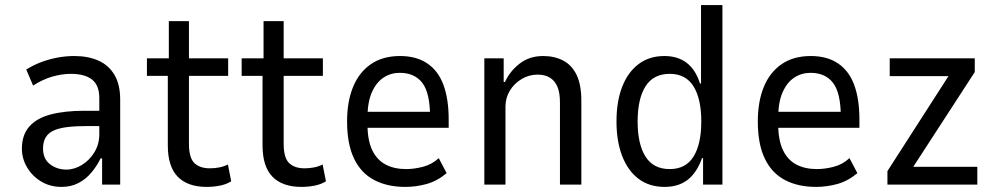

<svg xmlns="http://www.w3.org/2000/svg" viewBox="-20 -725 3908 754"><path d="M222 9Q177 9 142 -12Q107 -33 86.5 -67.5Q66 -102 66 -141Q66 -195 95 -228Q124 -261 179 -275.5Q234 -290 311 -290H383V-230H322Q277 -230 244.5 -226Q212 -222 191 -212.5Q170 -203 159.5 -185.5Q149 -168 149 -142Q149 -101 176.5 -80Q204 -59 241 -59Q272 -59 302 -77.5Q332 -96 351 -127.5Q370 -159 370 -198V-340Q370 -390 341.5 -412.5Q313 -435 258 -435Q224 -435 186.5 -424.5Q149 -414 110 -389L83 -452Q112 -470 143 -481.5Q174 -493 206.5 -499Q239 -505 272 -505Q326 -505 366.5 -487Q407 -469 429.5 -431Q452 -393 452 -334V0H381V-103H375Q361 -74 339.5 -48Q318 -22 288.5 -6.5Q259 9 222 9Z M792 9Q717 9 678 -31Q639 -71 639 -154V-427H557V-496H643V-642H722V-496H876V-427H722V-161Q722 -105 743.5 -84.5Q765 -64 804 -64Q823 -64 841 -67.5Q859 -71 875 -79L888 -13Q869 -1 843.5 4Q818 9 792 9Z M1164 9Q1089 9 1050 -31Q1011 -71 1011 -154V-427H929V-496H1015V-642H1094V-496H1248V-427H1094V-161Q1094 -105 1115.5 -84.5Q1137 -64 1176 -64Q1195 -64 1213 -67.5Q1231 -71 1247 -79L1260 -13Q1241 -1 1215.5 4Q1190 9 1164 9Z M1572 9Q1501 9 1449.5 -18Q1398 -45 1370.5 -102Q1343 -159 1343 -248Q1343 -326 1366.5 -383.5Q1390 -441 1436.5 -473Q1483 -505 1551 -505Q1615 -505 1658 -476Q1701 -447 1721.5 -391.5Q1742 -336 1742 -256V-223H1406V-286H1686L1669 -264Q1669 -360 1638.5 -399.5Q1608 -439 1550 -439Q1515 -439 1486.5 -420.5Q1458 -402 1440.5 -363Q1423 -324 1423 -260V-239Q1423 -175 1441.5 -136Q1460 -97 1494 -79Q1528 -61 1575 -61Q1606 -61 1641 -70Q1676 -79 1703 -104L1734 -45Q1697 -14 1655.5 -2.5Q1614 9 1572 9Z M1882 0V-496H1958V-403H1963Q1982 -445 2020.5 -475Q2059 -505 2113 -505Q2158 -505 2192 -487Q2226 -469 2244.5 -430.5Q2263 -392 2263 -329V0H2179V-323Q2179 -361 2169 -384.5Q2159 -408 2139.5 -420Q2120 -432 2091 -432Q2058 -432 2029 -415Q2000 -398 1982.5 -369.5Q1965 -341 1965 -306V0Z M2590 9Q2530 9 2488 -22.5Q2446 -54 2423.5 -112Q2401 -170 2401 -248Q2401 -327 2423.5 -384.5Q2446 -442 2488 -473.5Q2530 -505 2589 -505Q2642 -505 2677 -478Q2712 -451 2729 -397H2733V-705H2817V0H2741V-104H2737Q2716 -46 2680 -18.5Q2644 9 2590 9ZM2610 -61Q2673 -61 2703.5 -110Q2734 -159 2734 -248Q2734 -337 2703.5 -386Q2673 -435 2610 -435Q2546 -435 2515 -386Q2484 -337 2484 -248Q2484 -159 2515 -110Q2546 -61 2610 -61Z M3185 9Q3114 9 3062.5 -18Q3011 -45 2983.5 -102Q2956 -159 2956 -248Q2956 -326 2979.5 -383.5Q3003 -441 3049.5 -473Q3096 -505 3164 -505Q3228 -505 3271 -476Q3314 -447 3334.5 -391.5Q3355 -336 3355 -256V-223H3019V-286H3299L3282 -264Q3282 -360 3251.5 -399.5Q3221 -439 3163 -439Q3128 -439 3099.5 -420.5Q3071 -402 3053.5 -363Q3036 -324 3036 -260V-239Q3036 -175 3054.5 -136Q3073 -97 3107 -79Q3141 -61 3188 -61Q3219 -61 3254 -70Q3289 -79 3316 -104L3347 -45Q3310 -14 3268.5 -2.5Q3227 9 3185 9Z M3465 0V-53L3724 -456L3731 -426H3474V-496H3808V-442L3547 -40L3541 -70H3818V0Z"/></svg>

Font: Nunito Sans 7pt Condensed
Style: Regular
Weight: 400
Width: 3
Designer: Vernon Adams
Foundry: Vernon Adams
Version: Version 3.101;gftools[0.9.27]